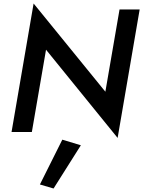

<svg xmlns="http://www.w3.org/2000/svg" viewBox="-20 -754 818 1097"><path d="M663 -700 582 -230 172 -734 46 0H162L243 -470L652 34L778 -700ZM336 44 208 300 286 323 442 76Z"/></svg>

Font: Jost* 500 Medium Italic
Style: Italic
Weight: 500
Italic angle: -10°
Version: Version 3.200; ttfautohint (v0.97) -l 8 -r 50 -G 200 -x 14 -